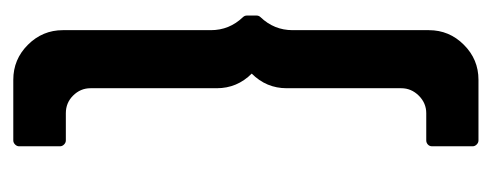

<svg xmlns="http://www.w3.org/2000/svg" viewBox="-246 -494 740 289"><g transform="rotate(90 124.5 -350.0)"><path d="M25.9 -625Q25.9 -655.8 47.9 -677.7Q69.8 -699.7 100.6 -699.7H191.9Q195.3 -699.7 198 -697Q200.7 -694.3 200.7 -690.9V-629.9Q200.7 -626 198 -623.5Q195.3 -621.1 191.9 -621.1H150.9Q135.7 -621.1 124.5 -609.9Q113.3 -598.6 113.3 -583.5V-411.1Q113.3 -380.4 91.3 -358.4Q113.3 -336.4 113.3 -305.7V-115.7Q113.3 -100.6 124.5 -89.4Q135.3 -78.6 150.9 -78.6H191.9Q195.3 -78.6 198 -75.9Q200.7 -73.2 200.7 -69.8V-8.3Q200.7 -4.9 198 -2.2Q195.3 0.5 191.9 0.5H100.6Q69.8 0.5 47.9 -21.5Q25.9 -43.5 25.9 -74.2V-296.9Q25.9 -324.7 6.3 -345.2Q3.9 -347.7 3.9 -351.1V-365.7Q3.9 -369.1 6.3 -371.6Q25.9 -392.1 25.9 -419.9Z"/></g></svg>

Font: Silence Rounded
Style: Regular
Weight: 400
Designer: Lilo Joris
Foundry: Lilo Joris
Version: Version 1.019;Fontself Maker 3.5.7